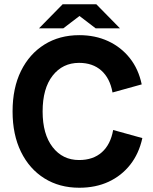

<svg xmlns="http://www.w3.org/2000/svg" viewBox="-20 -868 720 901"><path d="M352 13Q259 13 188.5 -31Q118 -75 78.5 -155.5Q39 -236 39 -345Q39 -455 78.5 -535Q118 -615 188.5 -659Q259 -703 352 -703Q427 -703 487.5 -675Q548 -647 589 -595.5Q630 -544 645 -472L508 -434Q496 -501 455.5 -537Q415 -573 351 -573Q274 -573 227 -513Q180 -453 180 -345Q180 -238 227 -177.5Q274 -117 351 -117Q417 -117 458 -153.5Q499 -190 511 -258L648 -220Q632 -147 591 -95Q550 -43 489.5 -15Q429 13 352 13ZM429 -735 281 -848H432L543 -735ZM163 -735 274 -848H425L277 -735Z"/></svg>

Font: Radio Canada Big SemiBold
Style: Regular
Weight: 600
Designer: Étienne Aubert Bonn
Foundry: Coppers and Brasses
Version: Version 1.001